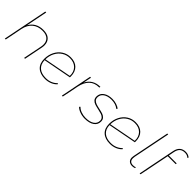

<svg xmlns="http://www.w3.org/2000/svg" viewBox="204 -1863 2984 2984"><g transform="rotate(45 1696.0 -371.0)"><path d="M574 -360Q574 -334 568 -305L507 0H487L548 -305Q554 -334 554 -358Q554 -426 512.5 -463.5Q471 -501 391 -501Q292 -501 226.5 -446Q161 -391 140 -287L83 0H63L211 -742H231L161 -391Q234 -520 393 -520Q482 -520 528 -477Q574 -434 574 -360Z M1205 -310 1204 -289 737 -200Q740 -111 794 -63.5Q848 -16 947 -16Q1005 -16 1054 -36.5Q1103 -57 1135 -93L1147 -80Q1115 -42 1061.5 -19.5Q1008 3 946 3Q838 3 778 -52.5Q718 -108 718 -210Q718 -297 754 -368Q790 -439 853 -479.5Q916 -520 994 -520Q1093 -520 1149 -464Q1205 -408 1205 -310ZM737 -218 1187 -304Q1190 -394 1138 -447.5Q1086 -501 994 -501Q923 -501 865 -464.5Q807 -428 773 -363.5Q739 -299 737 -218Z M1644 -520 1640 -500H1631Q1536 -500 1475 -441.5Q1414 -383 1391 -270L1337 0H1317L1420 -517H1440L1413 -384Q1484 -520 1644 -520Z M1629 -66 1644 -82Q1673 -51 1721 -33.5Q1769 -16 1822 -16Q1911 -16 1962 -50Q2013 -84 2013 -144Q2013 -178 1993.5 -198Q1974 -218 1945.5 -227.5Q1917 -237 1867 -248Q1815 -259 1782.5 -270Q1750 -281 1728 -305Q1706 -329 1706 -371Q1706 -438 1762 -479Q1818 -520 1910 -520Q1958 -520 2003 -505.5Q2048 -491 2074 -467L2060 -452Q2033 -476 1993 -488.5Q1953 -501 1909 -501Q1826 -501 1776 -466Q1726 -431 1726 -372Q1726 -337 1746 -317Q1766 -297 1795.5 -287Q1825 -277 1873 -267Q1926 -256 1957.5 -245Q1989 -234 2011 -210Q2033 -186 2033 -145Q2033 -76 1976 -36.5Q1919 3 1821 3Q1763 3 1710 -16.5Q1657 -36 1629 -66Z M2632 -310 2631 -289 2164 -200Q2167 -111 2221 -63.5Q2275 -16 2374 -16Q2432 -16 2481 -36.5Q2530 -57 2562 -93L2574 -80Q2542 -42 2488.5 -19.5Q2435 3 2373 3Q2265 3 2205 -52.5Q2145 -108 2145 -210Q2145 -297 2181 -368Q2217 -439 2280 -479.5Q2343 -520 2421 -520Q2520 -520 2576 -464Q2632 -408 2632 -310ZM2164 -218 2614 -304Q2617 -394 2565 -447.5Q2513 -501 2421 -501Q2350 -501 2292 -464.5Q2234 -428 2200 -363.5Q2166 -299 2164 -218Z M2765 -90Q2765 -109 2769 -126L2892 -742H2912L2790 -132Q2786 -113 2786 -93Q2786 -16 2864 -16Q2896 -16 2918 -26L2917 -7Q2907 -3 2891.5 0Q2876 3 2863 3Q2816 3 2790.5 -22Q2765 -47 2765 -90Z M3392 -708 3378 -695Q3349 -726 3296 -726Q3242 -726 3211 -698Q3180 -670 3168 -609L3150 -517H3324L3321 -498H3146L3046 0H3026L3149 -615Q3162 -679 3199.5 -712Q3237 -745 3297 -745Q3326 -745 3351.5 -735.5Q3377 -726 3392 -708Z"/></g></svg>

Font: Montserrat Alternates Thin
Style: Italic
Weight: 250
Italic angle: -11.3°
Designer: Julieta Ulanovsky
Foundry: Julieta Ulanovsky
Version: Version 7.200